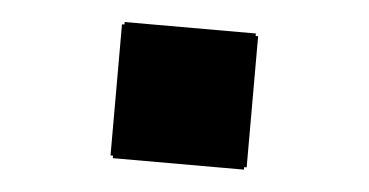

<svg xmlns="http://www.w3.org/2000/svg" viewBox="-30 -539 590 307"><g transform="rotate(5 265.0 -386.0)"><path d="M155.5 -280.5V-491H374V-280.5ZM159.5 -276.5V-495H370V-276.5Z"/></g></svg>

Font: Bodoni Moda 11pt
Style: Bold Italic
Weight: 700
Italic angle: -13°
Designer: Owen Earl
Foundry: indestructible type
Version: Version 2.004